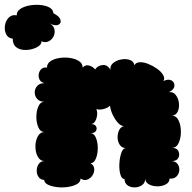

<svg xmlns="http://www.w3.org/2000/svg" viewBox="-119 -781 813 813"><path d="M-65 -617Q-86 -620 -93.5 -637Q-101 -654 -98 -673.5Q-95 -693 -82 -706.5Q-69 -720 -48 -716Q-49 -732 -34 -742.5Q-19 -753 4 -757.5Q27 -762 50.5 -760Q74 -758 90 -749.5Q106 -741 107 -725Q133 -712 137 -697Q141 -682 128 -676Q115 -670 90 -682Q107 -674 111 -658.5Q115 -643 108.5 -628.5Q102 -614 88 -606.5Q74 -599 56 -606Q58 -596 46.5 -587Q35 -578 16.5 -573Q-2 -568 -21 -570Q-40 -572 -52.5 -583Q-65 -594 -65 -617ZM68 -19Q52 -20 44 -32Q36 -44 36.5 -60Q37 -76 45.5 -87.5Q54 -99 70 -99Q51 -99 41 -117.5Q31 -136 31 -160.5Q31 -185 41 -203.5Q51 -222 70 -222Q52 -222 43.5 -241.5Q35 -261 35 -286Q35 -311 43.5 -330.5Q52 -350 70 -350Q49 -350 38.5 -362Q28 -374 28 -389.5Q28 -405 38.5 -417Q49 -429 70 -429Q55 -432 49 -443Q43 -454 45 -467Q47 -480 56 -488.5Q65 -497 80 -495Q80 -512 95 -522Q110 -532 133 -535.5Q156 -539 178.5 -535.5Q201 -532 216 -522Q231 -512 231 -495Q243 -508 258.5 -503.5Q274 -499 284 -487Q294 -503 315 -505.5Q336 -508 349 -485Q346 -502 359.5 -513.5Q373 -525 393 -529Q413 -533 430 -527.5Q447 -522 450 -505Q457 -517 473.5 -517.5Q490 -518 509.5 -510Q529 -502 546 -490Q563 -478 571.5 -464Q580 -450 573 -438Q595 -448 608 -440Q621 -432 619.5 -416.5Q618 -401 596 -391Q614 -393 625 -379Q636 -365 638.5 -345.5Q641 -326 634 -309.5Q627 -293 609 -291Q628 -291 637.5 -270.5Q647 -250 647 -223Q647 -196 637.5 -175.5Q628 -155 609 -155Q630 -155 636.5 -141Q643 -127 636.5 -113Q630 -99 609 -99Q627 -97 634.5 -84.5Q642 -72 640 -57.5Q638 -43 627.5 -33Q617 -23 599 -25Q599 -9 583.5 -0.5Q568 8 547.5 8Q527 8 511.5 -0.5Q496 -9 496 -25Q496 -7 483 2.5Q470 12 452.5 12.5Q435 13 422 4.5Q409 -4 408 -23Q396 -23 390.5 -43Q385 -63 386.5 -89Q388 -115 395 -134.5Q402 -154 414 -154Q398 -154 389 -166.5Q380 -179 379 -196Q378 -213 384.5 -228Q391 -243 405 -247Q392 -248 380 -261.5Q368 -275 358.5 -294.5Q349 -314 347 -333Q335 -323 318.5 -319Q302 -315 289 -319Q294 -307 292 -292Q290 -277 283 -266Q276 -255 264 -256Q282 -256 287.5 -246.5Q293 -237 287.5 -227Q282 -217 264 -217Q279 -217 287 -198Q295 -179 295 -154Q295 -129 287 -109.5Q279 -90 264 -90Q279 -81 280 -66.5Q281 -52 273 -39Q265 -26 251 -20.5Q237 -15 222 -25Q222 -10 207 -1.5Q192 7 169.5 10.5Q147 14 124 11.5Q101 9 85 1.5Q69 -6 68 -19Z"/></svg>

Font: Rubik Bubbles
Style: Regular
Weight: 400
Designer: Hubert and Fischer, NaN
Foundry: Hubert and Fischer, NaN
Version: Version 2.200